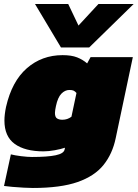

<svg xmlns="http://www.w3.org/2000/svg" viewBox="-23 -758 684 954"><path d="M280 -522 151 -738H316L367 -631L466 -738H641L420 -522ZM140 176Q124 176 95 174.5Q66 173 38 170.5Q10 168 -3 166L31 9Q50 14 82 18Q114 22 136 22Q213 22 253.5 13.5Q294 5 298 -15L300 -24Q279 -17 249 -11.5Q219 -6 193 -6Q101 -6 50 -43Q-1 -80 -1 -159Q-1 -174 1 -191Q3 -208 7 -227Q36 -354 110.5 -419Q185 -484 288 -484Q332 -484 360 -473Q388 -462 410 -443L427 -474H637L552 -72Q536 6 491.5 61.5Q447 117 362.5 146.5Q278 176 140 176ZM287 -163Q312 -163 332 -178L357 -296Q350 -304 343 -307.5Q336 -311 322 -311Q300 -311 282 -292.5Q264 -274 255 -231Q253 -221 251.5 -212.5Q250 -204 250 -197Q250 -176 260.5 -169.5Q271 -163 287 -163Z"/></svg>

Font: Kanit Black
Style: Italic
Weight: 900
Italic angle: -12°
Designer: Katatrad Team
Foundry: CadsonDemak
Version: Version 2.000; ttfautohint (v1.8.3)